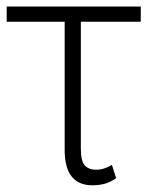

<svg xmlns="http://www.w3.org/2000/svg" viewBox="-27 -550 444 579"><path d="M397.5 -484.4H216.8V-101.6Q216.8 -64 228.8 -51Q240.7 -38.1 263.7 -38.1Q275.4 -38.1 287.8 -42.2Q300.3 -46.4 310.5 -52.7L323.2 -12.7Q306.2 -0.5 288.6 4.2Q271 8.8 252 8.8Q210.4 8.8 189.2 -17.6Q168 -43.9 168 -98.6V-484.4H-6.8V-530.3H397.5Z"/></svg>

Font: Pretendard GOV ExtraLight
Style: Regular
Weight: 200
Designer: Base glyphs from Inter by Rasmus Andersson; Hangeul glyphs from Noto Sans CJK(Source Han Sans) by Jang Soo-young and Kan
Foundry: Kil Hyung-jin
Version: Version 1.309